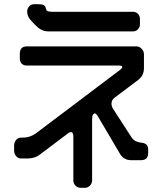

<svg xmlns="http://www.w3.org/2000/svg" viewBox="-20 -787 768 911"><path d="M153 -663Q178 -638 210 -638H611Q625 -638 634.5 -648Q644 -658 644 -673V-697Q644 -712 634.5 -721.5Q625 -731 611 -731H231Q207 -731 202 -737Q199 -740 197 -749Q194 -767 164 -767H142Q128 -767 118.5 -757Q109 -747 109 -732Q109 -711 123 -694.5Q137 -678 153 -663ZM418 -233Q419 -243 425 -247L429 -249Q435 -249 441 -240Q443 -238 444.5 -235Q446 -232 448 -229L550 -56Q559 -41 572.5 -34Q586 -27 601 -27H649Q683 -27 683 -61V-78Q683 -107 651 -110Q637 -111 624.5 -117Q612 -123 603 -137L515 -273Q509 -284 509 -295Q509 -312 523 -323L636 -408Q663 -429 663 -463V-531Q663 -543 652.5 -555Q642 -567 627 -567H108Q74 -567 74 -532V-511Q74 -495 82.5 -485.5Q91 -476 108 -476H542Q560 -476 560 -469Q560 -463 549 -455L150 -154Q122 -134 89 -134H80Q66 -134 56.5 -123Q47 -112 47 -96V-72Q47 -57 56.5 -46Q66 -35 80 -35H111Q126 -35 141.5 -39.5Q157 -44 171 -55L301 -153Q308 -160 317 -160Q328 -160 328 -139V69Q328 83 338 93.5Q348 104 362 104H383Q397 104 407 93.5Q417 83 417 69V-215Q417 -219 417 -222.5Q417 -226 418 -228Q418 -230 418 -231Q418 -232 418 -233Z"/></svg>

Font: WDXL Lubrifont JP N
Style: Regular
Weight: 400
Designer: [WDXL Lubrifont] Copyright 2020-2022 (c) NightFurySL2001, Skr-ZERO; [ZCOOL QingKe HuangYou] Copyright 2018-2022 (c) The 
Version: Version 2.001;hotconv 1.1.1;makeotfexe 2.6.0